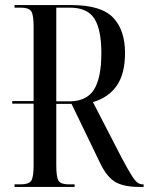

<svg xmlns="http://www.w3.org/2000/svg" viewBox="-20 -734 584 754"><path d="M37 0V-10H61Q93 -10 102.5 -24Q112 -38 112 -85V-327H28V-337H112V-629Q112 -676 102.5 -690Q93 -704 61 -704H37V-714H261Q377 -714 424 -665Q471 -616 471 -526Q471 -444 438.5 -397.5Q406 -351 345 -333L458 -114Q483 -67 497 -45Q511 -23 520.5 -16.5Q530 -10 540 -10H544V0H525Q467 0 433.5 -19Q400 -38 373 -94L261 -326H201V-85Q201 -38 210 -24Q219 -10 250 -10H273V0ZM252 -336Q320 -336 349 -382Q378 -428 378 -525Q378 -618 350.5 -661Q323 -704 254 -704H201V-336Z"/></svg>

Font: Noto Serif Display ExtraCondensed
Style: Regular
Weight: 400
Width: 2
Designer: Monotype Design Team
Foundry: Monotype Imaging Inc.
Version: Version 2.009